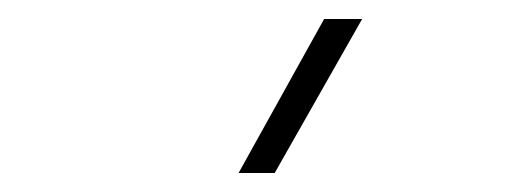

<svg xmlns="http://www.w3.org/2000/svg" viewBox="-20 -800 540 202"><path d="M269 -618H231L321 -780H361Z"/></svg>

Font: Tanohe Sans ExtraLight
Style: Regular
Weight: 250
Designer: Village Type and Design LLC & Cristiano Sobral
Foundry: Cooper Hewitt Smithsonian Design Museum
Version: Version 1.00;May 30, 2020;FontCreator 12.0.0.2522 64-bit; tt